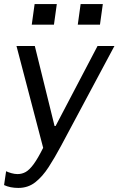

<svg xmlns="http://www.w3.org/2000/svg" viewBox="-26 -737 582 943"><path d="M64 186Q44 186 26.5 182.5Q9 179 -6 172L4 104Q14 109 30 113.5Q46 118 60 118Q82 118 100.5 107.5Q119 97 139.5 69Q160 41 186 -11L55 -511H145L242 -118H247L453 -511H536L273 -19Q243 37 213 83.5Q183 130 147.5 158Q112 186 64 186ZM130 -616 144 -717H253L239 -616ZM356 -616 370 -717H479L465 -616Z"/></svg>

Font: Chivo Medium Light
Style: Italic
Weight: 300
Italic angle: -8.05°
Version: Version 2.002